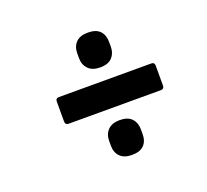

<svg xmlns="http://www.w3.org/2000/svg" viewBox="-81 -601 650 602"><g transform="rotate(-20 244.5 -300.0)"><path d="M111 -256Q100 -256 100 -268V-334Q100 -345 111 -345H419Q430 -345 430 -334V-268Q430 -256 419 -256ZM265 -96Q239 -96 225.5 -109.5Q212 -123 212 -146V-162Q212 -184 225.5 -198Q239 -212 265 -212Q292 -212 305 -198Q318 -184 318 -162V-146Q318 -123 305 -109.5Q292 -96 265 -96ZM265 -388Q239 -388 225.5 -402Q212 -416 212 -437V-454Q212 -477 225.5 -490.5Q239 -504 265 -504Q292 -504 305 -490.5Q318 -477 318 -454V-437Q318 -416 305 -402Q292 -388 265 -388Z"/></g></svg>

Font: Sofia Sans Condensed
Style: Bold Italic
Weight: 700
Italic angle: -9°
Version: Version 4.100